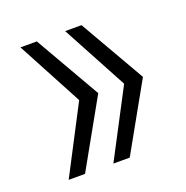

<svg xmlns="http://www.w3.org/2000/svg" viewBox="-95 -599 641 662"><g transform="rotate(-20 225.5 -268.0)"><path d="M212 -25 341 -271 212 -511H272L410 -271L272 -25ZM48 -25 176 -271 48 -511H108L246 -271L108 -25Z"/></g></svg>

Font: Zilla Slab Regular
Style: Regular
Weight: 400
Designer: Typotheque.com
Foundry: Typotheque type foundry
Version: Version 1.0; 2017